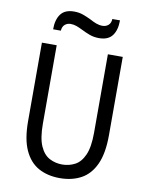

<svg xmlns="http://www.w3.org/2000/svg" viewBox="-97 -968 811 1049"><g transform="rotate(10 308.0 -443.0)"><path d="M308 12Q240.5 12 190.2 -15.5Q140 -43 112 -103.8Q84 -164.5 84 -265V-700H166V-265Q166 -185 185.5 -141.2Q205 -97.5 237.5 -80.5Q270 -63.5 308 -63.5Q346 -63.5 378.5 -80.5Q411 -97.5 430.5 -141.2Q450 -185 450 -265V-700H532.5V-265Q532.5 -165 504.5 -104Q476.5 -43 426 -15.5Q375.5 12 308 12ZM386.5 -778.5Q357.5 -778.5 333.5 -787.5Q309.5 -796.5 289 -807Q272 -815.5 255.5 -821.8Q239 -828 221.5 -828Q203 -828 189.5 -816.8Q176 -805.5 174.5 -782.5H131.5Q131.5 -836.5 154.5 -867.2Q177.5 -898 228.5 -898Q257 -898 280.2 -889.2Q303.5 -880.5 324 -870.5Q341 -861 358.2 -854.5Q375.5 -848 393.5 -848Q412.5 -848 426 -859.5Q439.5 -871 440.5 -894H483Q483 -840 460 -809.2Q437 -778.5 386.5 -778.5Z"/></g></svg>

Font: Overpass Mono Light
Style: Regular
Weight: 400
Monospace: yes
Version: Version 4.000